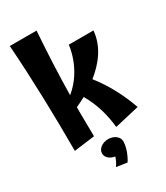

<svg xmlns="http://www.w3.org/2000/svg" viewBox="-228 -812 979 1132"><g transform="rotate(-30 261.5 -246.0)"><path d="M340 -550C340 -550 328 -394 198 -288C200 -431 207 -574 217 -717H35C52 -474 58 -232 58 10L199 -8C199 -60 197 -111 197 -163V-207C216 -216 239 -226 262 -239C307 -162 331 -78 340 10L508 -29C473 -127 426 -219 359 -304C433 -363 499 -443 508 -550ZM334 104C334 73 302 48 262 48C222 48 189 73 189 104C189 131 214 153 248 158C243 174 235 194 220 214L293 225C293 225 333 166 334 104Z"/></g></svg>

Font: Galindo
Style: Regular
Weight: 400
Designer: Astigmatic (AOETI)
Foundry: Astigmatic (AOETI)
Version: Version 1.000